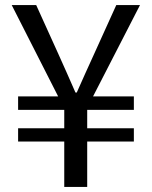

<svg xmlns="http://www.w3.org/2000/svg" viewBox="-20 -733 595 753"><path d="M232 0H322V-178H505V-230H322V-302H505V-355H345L529 -713H436L349 -521C326 -472 305 -423 281 -370H276C253 -423 231 -472 209 -521L122 -713H26L208 -355H51V-302H232V-230H51V-178H232Z"/></svg>

Font: Noto Sans CJK HK
Style: Regular
Weight: 400
Designer: Ryoko NISHIZUKA 西塚涼子 (kana, bopomofo & ideographs); Paul D. Hunt (Latin, Greek & Cyrillic); Sandoll Communications 산돌커뮤니
Foundry: Adobe
Version: Version 2.004;hotconv 1.0.118;makeotfexe 2.5.65603